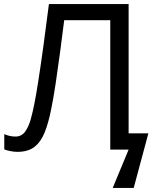

<svg xmlns="http://www.w3.org/2000/svg" viewBox="-20 -734 759 942"><path d="M611 -80H708L636 188H533L611 0H521V-635H295Q286 -561 275 -479.5Q264 -398 253 -324Q242 -250 231 -198Q218 -131 199 -84Q180 -37 148.5 -13Q117 11 66 11Q49 11 31.5 7.5Q14 4 1 -1V-76Q12 -71 26 -67.5Q40 -64 56 -64Q86 -64 103.5 -88.5Q121 -113 131 -149.5Q141 -186 148 -222Q156 -260 167.5 -333.5Q179 -407 192.5 -505Q206 -603 220 -714H611Z"/></svg>

Font: TSCustom
Style: Regular
Weight: 400
Designer: Monotype Design Team
Foundry: Monotype Imaging Inc.
Version: Version 2.004; ttfautohint (v1.8.3) -l 8 -r 50 -G 200 -x 14 